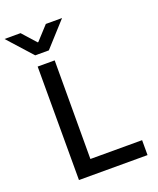

<svg xmlns="http://www.w3.org/2000/svg" viewBox="-222 -1014 916 1113"><g transform="rotate(-20 236.5 -458.0)"><path d="M492 -92V0H69V-700H174L173 -92ZM42 -916 117 -832H121L198 -916H298L162 -766H78L-57 -916Z"/></g></svg>

Font: Be Vietnam Medium
Style: Regular
Weight: 500
Designer: Gabriel Lam
Foundry: TypeRant
Version: Version 4.000